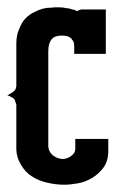

<svg xmlns="http://www.w3.org/2000/svg" viewBox="-20 -508 363 528"><path d="M0 -246.1Q1.5 -246.1 7.8 -250Q20.5 -257.3 22.9 -263.2L24.9 -271V-388.2Q24.9 -411.6 33.2 -429.2Q40.5 -447.8 49.8 -457Q60.5 -468.3 73.2 -474.1Q85 -480.5 97.2 -483.9Q107.9 -486.8 117.2 -486.8Q125 -486.8 128.9 -487.8H144Q153.3 -487.8 161.1 -485.8Q170.4 -485.4 179.2 -481.9Q186 -481.4 191.9 -477.1Q197.8 -481.4 204.1 -481.9H219.2H224.1H229H271V-359.9H184.1V-381.8Q184.1 -383.3 183.1 -390.1Q182.6 -394.5 178.2 -398.9Q175.3 -404.3 168 -407.2Q160.6 -410.2 149.9 -410.2Q129.9 -410.2 122.1 -399.9Q112.8 -389.2 112.8 -367.2V-106.9Q112.8 -91.8 125 -81.1Q137.7 -71.3 151.9 -70.8Q166 -70.8 176.8 -80.1Q187 -87.4 187 -98.1V-126H277.8V-94.2Q277.8 -65.4 265.1 -47.9Q252.4 -30.3 233.9 -19Q214.4 -7.3 194.8 -3.9Q172.4 0 157.2 0Q132.8 0 108.9 -5.9Q86.9 -10.7 67.9 -22.9Q49.8 -34.2 38.1 -54.2Q25.4 -74.7 24.9 -97.2V-220.2Q24.9 -220.7 22 -229Q21.5 -236.8 8.8 -242.2Q7.3 -243.7 0 -246.1Z"/></svg>

Font: Wyoming
Style: Regular
Weight: 400
Designer: Old Hat Creative
Version: Version 2.00 2016